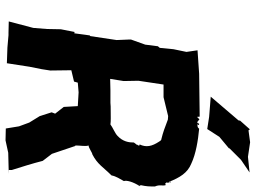

<svg xmlns="http://www.w3.org/2000/svg" viewBox="-138 -804 947 712"><g transform="rotate(90 336.0 -448.5)"><path d="M671 -493C661 -488 658 -487 670 -493L667 -496C672 -518 672 -528 672 -549C664 -567 671 -577 667 -589C656 -585 662 -590 656 -593C660 -593 658 -604 653 -606C662 -607 658 -609 655 -601C639 -641 622 -670 587 -684C551 -701 501 -709 458 -713C453 -708 452 -706 440 -707C450 -711 438 -718 437 -707L433 -706L423 -714L414 -705L413 -715L254 -713L167 -707L173 -666L163 -618L158 -567L152 -560L146 -513L127 -460V-455L129 -407L114 -307L112 -309L104 -250L99 -251L89 -200L88 -148L84 -98L60 -7L102 -6H111L157 -2L215 0L228 -84L237 -129L242 -161L241 -239L283 -249L287 -263L323 -266L374 -263L377 -211L402 -179L397 -166L411 -122L435 -83L449 -45L457 4L501 5L547 -5L625 -7L611 -6V-18C599 -56 587 -94 577 -133L551 -167L523 -250L527 -249L522 -251L520 -256C520 -271 524 -293 520 -303C529 -303 547 -317 553 -317C590 -336 600 -357 631 -388C634 -405 644 -419 652 -434C648 -443 655 -469 671 -493ZM516 -492C523 -494 521 -483 513 -484H519C519 -484 510 -473 509 -471C509 -453 506 -430 484 -410C475 -401 452 -392 442 -384C430 -386 410 -385 388 -385C380 -385 370 -385 362 -384H316L273 -383L281 -433L280 -488L294 -581H341C364 -587 388 -592 411 -598L424 -597C453 -586 471 -579 496 -573C502 -573 504 -566 506 -564C523 -538 528 -517 516 -492ZM464 -896 460 -901 428 -865 427 -859C398 -825 368 -790 339 -756L414 -750L459 -743L488 -788L530 -823L531 -826L573 -868L620 -900L562 -894L508 -902Z"/></g></svg>

Font: Asimov Print
Style: DIt
Weight: 250
Width: 0
Designer: Google
Version: Version 2.000980: 2014